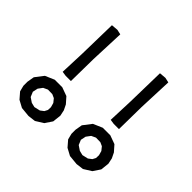

<svg xmlns="http://www.w3.org/2000/svg" viewBox="-189 -987 1289 1289"><g transform="rotate(45 456.0 -342.5)"><path d="M352.5 -159.2 371.1 -121.1 379.9 -79.1 373 -18.6 338.9 32.2 284.2 66.4 230.5 73.2 161.1 66.4 110.4 39.1 73.2 -3.9 62.5 -45.9V-85L71.3 -135.7L117.2 -195.3L182.6 -223.6H253.9L315.4 -201.2ZM239.3 -143.6 197.3 -144.5 166 -129.9 143.6 -99.6 135.7 -62.5 150.4 -27.3 183.6 -4.9 215.8 2.9 257.8 -6.8 282.2 -25.4 293.9 -47.9 294.9 -75.2 286.1 -106.4 265.6 -131.8ZM195.3 -753.9 243.2 -757.8 278.3 -750 268.6 -505.9 265.6 -293.9H215.8L182.6 -298.8L189.5 -477.5Z M808.6 -159.2 827.1 -121.1 835.9 -79.1 829.1 -18.6 794.9 32.2 740.2 66.4 686.5 73.2 617.2 66.4 566.4 39.1 529.3 -3.9 518.6 -45.9V-85L527.3 -135.7L573.2 -195.3L638.7 -223.6H710L771.5 -201.2ZM695.3 -143.6 653.3 -144.5 622.1 -129.9 599.6 -99.6 591.8 -62.5 606.4 -27.3 639.6 -4.9 671.9 2.9 713.9 -6.8 738.3 -25.4 750 -47.9 751 -75.2 742.2 -106.4 721.7 -131.8ZM651.4 -753.9 699.2 -757.8 734.4 -750 724.6 -505.9 721.7 -293.9H671.9L638.7 -298.8L645.5 -477.5Z"/></g></svg>

Font: Nishiki-teki-lili
Style: Regular
Weight: 500
Designer: Umihotaru
Foundry: Umihotaru
Version: Version 3.99j (2024-03-05)